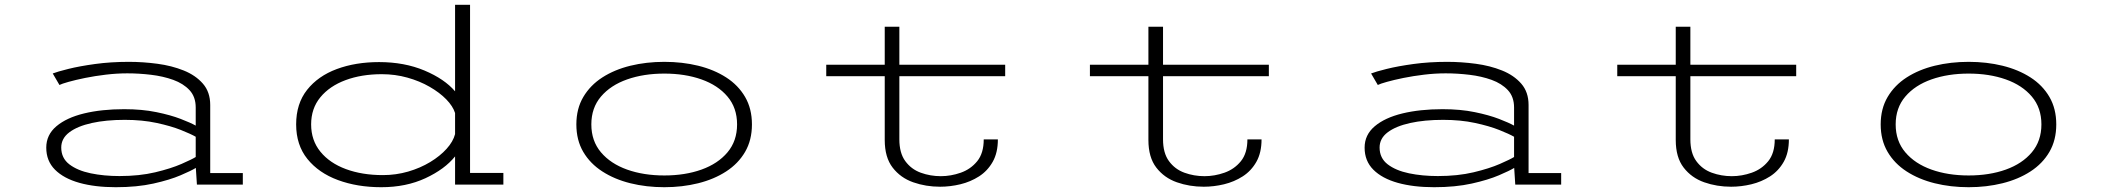

<svg xmlns="http://www.w3.org/2000/svg" viewBox="-20 -770 8782 801"><path d="M463 11Q376.5 11 311.2 -7.2Q246 -25.5 209.5 -62Q173 -98.5 173 -154Q173 -207.5 215.2 -243.2Q257.5 -279 330.8 -296.8Q404 -314.5 498 -314.5Q573 -314.5 632.5 -302.2Q692 -290 733.5 -274Q775 -258 796.5 -246V-321.5Q796.5 -366 770.8 -393.8Q745 -421.5 702.8 -436.8Q660.5 -452 610.2 -458Q560 -464 511 -464Q467 -464 421.2 -458.5Q375.5 -453 335 -444.8Q294.5 -436.5 266 -428.5Q237.5 -420.5 228 -415.5L200 -463.5Q219 -471 265.2 -482.5Q311.5 -494 376.8 -503Q442 -512 517.5 -512Q576.5 -512 636.5 -504Q696.5 -496 746.2 -476Q796 -456 826.5 -421Q857 -386 857 -332V-48H993V0H801.5L797 -69.5Q778.5 -58 733.5 -38.8Q688.5 -19.5 620 -4.2Q551.5 11 463 11ZM478.5 -35.5Q561.5 -35.5 627.5 -51.2Q693.5 -67 737 -86Q780.5 -105 796.5 -115V-199.5Q776.5 -211 734.5 -227.8Q692.5 -244.5 633 -257.2Q573.5 -270 500.5 -270Q422.5 -270 362.8 -256.8Q303 -243.5 269.2 -218Q235.5 -192.5 235.5 -154.5Q235.5 -110.5 269.2 -84.5Q303 -58.5 358.2 -47Q413.5 -35.5 478.5 -35.5Z M1570.5 11Q1470.5 11 1390 -18.8Q1309.5 -48.5 1262.5 -106.8Q1215.5 -165 1215.5 -251Q1215.5 -337.5 1261.2 -395.2Q1307 -453 1385.2 -482Q1463.5 -511 1561.5 -511Q1667 -511 1750.8 -475.8Q1834.5 -440.5 1878.5 -389V-750H1941V-48.5H2080V0H1878.5V-117.5Q1835.5 -64 1754.8 -26.5Q1674 11 1570.5 11ZM1278 -251Q1278 -184.5 1316.8 -137Q1355.5 -89.5 1423.2 -64.5Q1491 -39.5 1577.5 -39.5Q1632 -39.5 1682.8 -54.2Q1733.5 -69 1774.8 -94Q1816 -119 1843.2 -149.2Q1870.5 -179.5 1878.5 -210.5V-298.5Q1869.5 -327 1841.8 -355.5Q1814 -384 1772.2 -408Q1730.5 -432 1679.5 -446.2Q1628.5 -460.5 1573 -460.5Q1488.5 -460.5 1421.8 -435.8Q1355 -411 1316.5 -364.2Q1278 -317.5 1278 -251Z M2751.5 11Q2676 11 2609.8 -5.5Q2543.5 -22 2492.8 -54.8Q2442 -87.5 2413.2 -136.5Q2384.5 -185.5 2384.5 -251Q2384.5 -316.5 2413.5 -365.5Q2442.5 -414.5 2493 -447Q2543.5 -479.5 2610 -495.8Q2676.5 -512 2751.5 -512Q2826.5 -512 2892.8 -495.8Q2959 -479.5 3009.5 -447Q3060 -414.5 3088.5 -365.5Q3117 -316.5 3117 -251Q3117 -185.5 3088.5 -136.5Q3060 -87.5 3009.5 -54.8Q2959 -22 2892.8 -5.5Q2826.5 11 2751.5 11ZM2751.5 -38Q2838 -38 2906.5 -62.5Q2975 -87 3015 -134.5Q3055 -182 3055 -251Q3055 -320 3015 -367.2Q2975 -414.5 2906.2 -438.8Q2837.5 -463 2751.5 -463Q2665.5 -463 2596.5 -438.8Q2527.5 -414.5 2487.2 -367.2Q2447 -320 2447 -251Q2447 -182 2487.2 -134.5Q2527.5 -87 2596.2 -62.5Q2665 -38 2751.5 -38Z M3671 -186V-452H3427V-500H3671V-658.5H3732V-500H4173.5V-452H3732V-189Q3732 -131.5 3756.8 -97.8Q3781.5 -64 3821.2 -49.5Q3861 -35 3905 -35Q3947 -35 3988.2 -49.5Q4029.5 -64 4056.8 -97.5Q4084 -131 4084 -188.5H4143Q4143 -133 4121.5 -95Q4100 -57 4064.5 -34.2Q4029 -11.5 3986.5 -1.2Q3944 9 3902 9Q3842.5 9 3789.8 -9.5Q3737 -28 3704 -70.8Q3671 -113.5 3671 -186Z M4771 -186V-452H4527V-500H4771V-658.5H4832V-500H5273.5V-452H4832V-189Q4832 -131.5 4856.8 -97.8Q4881.5 -64 4921.2 -49.5Q4961 -35 5005 -35Q5047 -35 5088.2 -49.5Q5129.5 -64 5156.8 -97.5Q5184 -131 5184 -188.5H5243Q5243 -133 5221.5 -95Q5200 -57 5164.5 -34.2Q5129 -11.5 5086.5 -1.2Q5044 9 5002 9Q4942.5 9 4889.8 -9.5Q4837 -28 4804 -70.8Q4771 -113.5 4771 -186Z M5963 11Q5876.5 11 5811.2 -7.2Q5746 -25.5 5709.5 -62Q5673 -98.5 5673 -154Q5673 -207.5 5715.2 -243.2Q5757.5 -279 5830.8 -296.8Q5904 -314.5 5998 -314.5Q6073 -314.5 6132.5 -302.2Q6192 -290 6233.5 -274Q6275 -258 6296.5 -246V-321.5Q6296.5 -366 6270.8 -393.8Q6245 -421.5 6202.8 -436.8Q6160.5 -452 6110.2 -458Q6060 -464 6011 -464Q5967 -464 5921.2 -458.5Q5875.5 -453 5835 -444.8Q5794.5 -436.5 5766 -428.5Q5737.5 -420.5 5728 -415.5L5700 -463.5Q5719 -471 5765.2 -482.5Q5811.5 -494 5876.8 -503Q5942 -512 6017.5 -512Q6076.5 -512 6136.5 -504Q6196.5 -496 6246.2 -476Q6296 -456 6326.5 -421Q6357 -386 6357 -332V-48H6493V0H6301.5L6297 -69.5Q6278.5 -58 6233.5 -38.8Q6188.5 -19.5 6120 -4.2Q6051.5 11 5963 11ZM5978.5 -35.5Q6061.5 -35.5 6127.5 -51.2Q6193.5 -67 6237 -86Q6280.5 -105 6296.5 -115V-199.5Q6276.5 -211 6234.5 -227.8Q6192.5 -244.5 6133 -257.2Q6073.5 -270 6000.5 -270Q5922.5 -270 5862.8 -256.8Q5803 -243.5 5769.2 -218Q5735.5 -192.5 5735.5 -154.5Q5735.5 -110.5 5769.2 -84.5Q5803 -58.5 5858.2 -47Q5913.5 -35.5 5978.5 -35.5Z M6971 -186V-452H6727V-500H6971V-658.5H7032V-500H7473.5V-452H7032V-189Q7032 -131.5 7056.8 -97.8Q7081.5 -64 7121.2 -49.5Q7161 -35 7205 -35Q7247 -35 7288.2 -49.5Q7329.5 -64 7356.8 -97.5Q7384 -131 7384 -188.5H7443Q7443 -133 7421.5 -95Q7400 -57 7364.5 -34.2Q7329 -11.5 7286.5 -1.2Q7244 9 7202 9Q7142.5 9 7089.8 -9.5Q7037 -28 7004 -70.8Q6971 -113.5 6971 -186Z M8193 11Q8117.5 11 8051.2 -5.5Q7985 -22 7934.2 -54.8Q7883.5 -87.5 7854.8 -136.5Q7826 -185.5 7826 -251Q7826 -316.5 7855 -365.5Q7884 -414.5 7934.5 -447Q7985 -479.5 8051.5 -495.8Q8118 -512 8193 -512Q8268 -512 8334.2 -495.8Q8400.5 -479.5 8451 -447Q8501.5 -414.5 8530 -365.5Q8558.5 -316.5 8558.5 -251Q8558.5 -185.5 8530 -136.5Q8501.5 -87.5 8451 -54.8Q8400.5 -22 8334.2 -5.5Q8268 11 8193 11ZM8193 -38Q8279.5 -38 8348 -62.5Q8416.5 -87 8456.5 -134.5Q8496.5 -182 8496.5 -251Q8496.5 -320 8456.5 -367.2Q8416.5 -414.5 8347.8 -438.8Q8279 -463 8193 -463Q8107 -463 8038 -438.8Q7969 -414.5 7928.8 -367.2Q7888.5 -320 7888.5 -251Q7888.5 -182 7928.8 -134.5Q7969 -87 8037.8 -62.5Q8106.5 -38 8193 -38Z"/></svg>

Font: Trispace Expanded ExtraLight
Style: Regular
Weight: 200
Width: 7
Designer: Tyler Finck
Foundry: Etcetera Type Company
Version: Version 1.210; ttfautohint (v1.8.3)